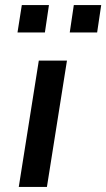

<svg xmlns="http://www.w3.org/2000/svg" viewBox="-20 -737 419 757"><path d="M54 0 133 -498H244L165 0ZM255 -609 271 -717H379L363 -609ZM49 -609 66 -717H173L157 -609Z"/></svg>

Font: Nunito Sans 7pt SemiBold
Style: Italic
Weight: 600
Italic angle: -9°
Designer: Vernon Adams
Foundry: Vernon Adams
Version: Version 3.101;gftools[0.9.27]